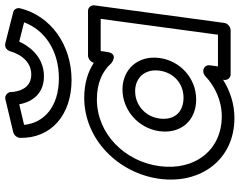

<svg xmlns="http://www.w3.org/2000/svg" viewBox="-114 -792 945 758"><g transform="rotate(-90 359.0 -412.5)"><path d="M374.9 -846.5C371.4 -858.6 359.1 -867.2 346.9 -864.3L216.7 -833.3C205.9 -830.7 194.5 -819.3 194.2 -806.2C191.4 -684.8 283.7 -603 422.5 -603C561.3 -603 675.8 -684.8 705.8 -806.2C708.5 -816.9 703 -830.1 690.6 -833.3L568.8 -864.3C548.6 -869.4 538.9 -854.7 535.4 -843.8C533.4 -836.1 512.5 -762 444 -762C376 -762 374.7 -839.6 374.9 -846.5ZM574.2 -809.6 650.3 -790.3C620.2 -709.4 539.3 -653 429.3 -653C318.8 -653 253.5 -710.4 245.4 -790.3L326.7 -809.6C332.6 -775.8 355.9 -712 437.3 -712C519.3 -712 560 -777.5 574.2 -809.6ZM82.6 -256C101.3 -394.4 211.3 -503 346 -503C409.4 -503 456.7 -482.3 488.9 -446.1C488.9 -446.1 527 -414.5 533.7 -464L537 -488H664L601.4 -25H476.4L480.8 -58C482.9 -73.1 470 -83 459.2 -83H457.2C450.1 -83 442.5 -79.5 437.6 -74.8C399.1 -37.8 341.9 -10 279.4 -10C144.6 -10 63.9 -117.7 82.6 -256ZM32.6 -256C10.7 -94.3 107.4 40 272.6 40C328.2 40 379.5 22.9 423.7 -4.9L423 0C421.5 10.7 429.5 25 444.6 25H619.6C630.3 25 646 15.1 648 0L717.4 -513C718.8 -523.7 710.9 -538 695.7 -538H518.7C508.7 -538 493.8 -529.2 490.7 -515C454.2 -539.3 406.9 -553 352.8 -553C187.4 -553 54.5 -417.6 32.6 -256ZM220.6 -256C209.4 -173.1 260.7 -111 346 -111C428.4 -111 498.4 -172.8 509.6 -256C521 -340.6 464.7 -402 385.4 -402C305.1 -402 232.1 -340.7 220.6 -256ZM270.6 -256C278.4 -313.3 324.8 -352 378.6 -352C431.2 -352 467.4 -313.4 459.6 -256C451.9 -199.2 408.4 -161 352.8 -161C294.1 -161 262.9 -198.9 270.6 -256Z"/></g></svg>

Font: Hussar Techniczny
Style: Bold 
Weight: 700
Foundry: Cannot Into Space Fonts
Version: Version 0.77